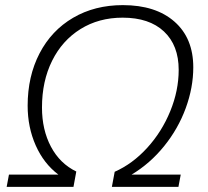

<svg xmlns="http://www.w3.org/2000/svg" viewBox="-20 -730 812 750"><path d="M15 -48H208Q151 -91 119.5 -162Q88 -233 88 -317Q88 -432 134.5 -521.5Q181 -611 265.5 -660.5Q350 -710 460 -710Q588 -710 661.5 -645.5Q735 -581 735 -467Q735 -388 705.5 -307.5Q676 -227 621 -159Q566 -91 494 -48H686L677 0H417L428 -59Q498 -90 555 -152.5Q612 -215 645 -295.5Q678 -376 678 -457Q678 -553 620.5 -607Q563 -661 459 -661Q366 -661 294.5 -616.5Q223 -572 183.5 -492.5Q144 -413 144 -310Q144 -223 179 -157Q214 -91 278 -60L267 0H6Z"/></svg>

Font: Sarabun ExtraLight
Style: Italic
Weight: 275
Italic angle: -10°
Designer: Suppakit Chalermlarp | Katatrad Co.,Ltd.
Foundry: Cadson Demak Co.,Ltd.
Version: Version 1.000; ttfautohint (v1.6)